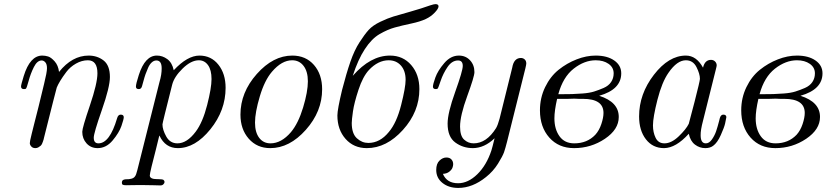

<svg xmlns="http://www.w3.org/2000/svg" viewBox="-20 -714 4047 940"><path d="M83 -291Q83 -298.8 96.2 -341.8Q127 -441.9 187 -441.9Q201.2 -441.9 215.6 -437.5Q230 -433.1 247.6 -413.6Q265.1 -394 269 -361.8Q333 -441.9 414.1 -441.9Q456.1 -441.9 487.1 -418Q518.1 -394 518.1 -336.9Q518.1 -288.1 478.5 -175Q439 -62 439 -40Q439 -12.2 461.9 -12.2Q517.1 -12.2 553.2 -134.8Q558.1 -152.8 570.8 -152.8Q585.9 -152.8 585.9 -140.1Q585.9 -130.4 574.5 -97.2Q563 -64 531.5 -26.4Q500 11.2 458 11.2Q424.8 11.2 403.8 -12Q382.8 -35.2 382.8 -68.8Q382.8 -87.9 419.9 -197Q457 -306.2 457 -355Q457 -418.9 410.2 -418.9Q380.4 -418.9 351.8 -402.6Q323.2 -386.2 304.7 -361.6Q286.1 -336.9 274.7 -317.9Q263.2 -298.8 257.8 -285.2Q253.9 -272.9 194.8 -37.1L193.8 -32.2Q191.9 -26.4 190.4 -21.7Q189 -17.1 186 -10.5Q183.1 -3.9 178.5 0Q173.8 3.9 167.5 7.6Q161.1 11.2 152.8 11.2Q140.6 11.2 133.3 3.2Q126 -4.9 126 -13.2Q126 -18.1 127.9 -27.6Q129.9 -37.1 135.5 -60.1Q141.1 -83 147.9 -109.6Q154.8 -136.2 168.5 -190.7Q182.1 -245.1 195.8 -303.2Q210 -360.4 210 -380.1Q210 -399.9 201.9 -408.9Q193.8 -418 184.1 -418Q162.1 -418 146 -386Q129.9 -354 120.4 -318.6Q110.8 -283.2 106.9 -279.8Q104 -277.8 97.2 -277.8Q83 -277.8 83 -291Z M576.7 181.2Q576.7 169.9 584 166.5Q591.3 163.1 600.8 163.6Q610.4 164.1 622.6 161.1Q634.8 158.2 640.6 149.9Q646.5 143.1 652.3 119.1L760.7 -312Q772 -350.1 771.5 -379.9Q771.5 -418 745.6 -418Q733.4 -418 722.9 -408.4Q712.4 -398.9 705.1 -382.1Q697.8 -365.2 692.6 -351.1Q687.5 -336.9 682.1 -316.4Q676.8 -295.9 675.3 -292Q671.4 -277.8 659.7 -277.8Q645.5 -277.8 645.5 -290Q645.5 -303.2 659.7 -347.2Q690.4 -442.4 748.5 -441.9Q775.4 -441.9 799.1 -424.6Q822.8 -407.2 830.6 -370.1Q897.5 -441.9 956.5 -441.9Q1013.7 -441.9 1049.1 -397.5Q1084.5 -353 1084.5 -284.2Q1084.5 -173.3 1010 -81.1Q935.5 11.2 850.6 11.2Q789.6 11.2 760.7 -49.8H759.8Q754.9 -26.9 742.7 20Q730.5 66.9 721.9 102.1Q713.4 137.2 713.4 145Q713.4 163.1 749.5 163.1H755.4Q775.4 163.1 780.8 167Q785.6 171.9 785.6 176.8Q785.6 182.6 780 188.2Q774.4 193.8 765.6 193.8Q760.7 193.8 732.2 192.9Q703.6 191.9 670.4 191.9Q650.4 191.9 627 192.4Q603.5 192.9 598.6 192.9Q585.4 192.9 581.1 190.4Q576.7 188 576.7 181.2ZM775.4 -105Q775.4 -79.1 793.9 -45.7Q812.5 -12.2 848.6 -12.2Q895.5 -12.2 938.5 -69.8Q972.7 -115.7 994.1 -199.5Q1015.6 -283.2 1015.6 -327.1Q1015.6 -371.1 998.5 -395Q981.4 -418.9 953.6 -418.9Q915.5 -418.9 874 -378.4Q832.5 -337.9 822.8 -298.8Q775.4 -111.8 775.4 -105Z M1157.2 -152.8Q1157.2 -261.7 1237.3 -351.8Q1317.4 -441.9 1411.1 -441.9Q1477.1 -441.9 1517.1 -396Q1557.1 -350.1 1557.1 -276.9Q1557.1 -168 1477.3 -78.4Q1397.5 11.2 1303.2 11.2Q1238.3 11.2 1197.8 -34.9Q1157.2 -81.1 1157.2 -152.8ZM1228.5 -113.8Q1228.5 -65.9 1249 -39.1Q1269.5 -12.2 1304.2 -12.2Q1357.4 -12.2 1404.3 -66.9Q1440.4 -109.9 1463.9 -187.5Q1487.3 -265.1 1487.3 -315.9Q1487.3 -363.8 1466.3 -391.4Q1445.3 -418.9 1410.2 -418.9Q1359.4 -418.9 1311.5 -362.8Q1275.4 -320.8 1252 -242.2Q1228.5 -163.6 1228.5 -113.8Z M1631.8 -148.9Q1631.8 -177.7 1654.8 -273.9Q1675.8 -355 1695.3 -411.4Q1714.8 -467.8 1740 -506.8Q1765.1 -545.9 1785.2 -567.9Q1805.2 -589.8 1842 -607.4Q1878.9 -625 1906 -633.1Q1933.1 -641.1 1989 -657Q2044.9 -672.9 2086.9 -688Q2105 -693.8 2111.8 -693.8Q2127 -693.8 2127 -682.9Q2127 -671.9 2108.4 -652.3Q2089.8 -632.8 2064.9 -621.1Q2037.1 -607.9 1991.9 -598.4Q1946.8 -588.9 1912.4 -579.3Q1877.9 -569.8 1838.9 -547.4Q1799.8 -524.9 1766.4 -473.9Q1732.9 -422.9 1707 -342.8Q1793.9 -441.9 1889.2 -441.9Q1953.1 -441.9 1993.2 -395.5Q2033.2 -349.1 2033.2 -277.8Q2033.2 -167 1952.6 -77.9Q1872.1 11.2 1775.9 11.2Q1711.9 11.2 1671.9 -33.9Q1631.8 -79.1 1631.8 -148.9ZM1702.1 -111.8Q1702.1 -60.1 1727.1 -37.1Q1752 -14.2 1783.2 -14.2Q1840.3 -14.2 1883.8 -67.9Q1921.9 -112.8 1943.8 -199.5Q1965.8 -286.1 1965.8 -323.2Q1965.8 -367.2 1942.9 -393.1Q1919.9 -418.9 1882.8 -418.9Q1831.1 -418.9 1786.1 -371.1Q1756.3 -338.9 1735.1 -274.4Q1713.9 -210 1708 -168.5Q1702.1 -127 1702.1 -111.8Z M2226.6 -441.9Q2259.8 -441.9 2281.2 -418.9Q2302.7 -396 2302.7 -360.8Q2302.7 -339.8 2267.6 -243.9Q2232.4 -147.9 2232.4 -94.2Q2232.4 -48.3 2252.4 -30.3Q2272.5 -12.2 2298.8 -12.2Q2361.8 -12.2 2408.7 -86.9Q2417.5 -102.1 2425.8 -132.8L2487.8 -382.8Q2495.6 -429.7 2529.8 -430.2Q2541 -430.2 2548.8 -423.1Q2556.6 -416 2556.6 -402.8Q2556.6 -397.9 2551.8 -377.9L2462.4 -20Q2454.6 10.7 2448 30.3Q2441.4 49.8 2418 87.4Q2394.5 125 2359.4 152.8Q2293.5 206.1 2223.6 206.1Q2176.8 206.1 2146.2 181.6Q2115.7 157.2 2115.7 118.2Q2115.7 87.4 2131.6 72.3Q2147.5 57.1 2165.5 57.1Q2181.6 57.1 2190.2 66.7Q2198.7 76.2 2198.7 89.8Q2198.7 97.7 2195.1 107.4Q2191.4 117.2 2179.4 126.7Q2167.5 136.2 2148.4 137.2Q2167.5 183.1 2222.7 183.1Q2271.5 183.1 2316.7 139.2Q2361.8 95.2 2385.7 22.9Q2390.6 7.8 2401.4 -37.1Q2351.6 10.7 2295.4 11.2Q2246.6 11.2 2209 -16.4Q2171.4 -43.9 2171.4 -108.9Q2171.4 -160.6 2208.5 -263.9Q2245.6 -367.2 2245.6 -391.1Q2245.6 -418 2222.7 -418Q2192.9 -418 2171.1 -386Q2149.4 -354 2137.5 -318.6Q2125.5 -283.2 2123.5 -280.8Q2118.7 -277.8 2113.8 -277.8Q2099.6 -277.8 2099.6 -289.8Q2099.6 -301.8 2111.6 -335Q2123.5 -368.2 2155 -405Q2186.5 -441.9 2226.6 -441.9Z M2623.5 -173.8Q2623.5 -234.9 2648.9 -287.4Q2674.3 -339.8 2714.8 -372.3Q2755.4 -404.8 2803 -423.3Q2850.6 -441.9 2896.5 -441.9Q2952.6 -441.9 2987.1 -418Q3021.5 -394 3021.5 -355Q3021.5 -275.9 2913.6 -245.1Q3009.8 -214.4 3009.3 -141.1Q3009.3 -80.1 2941.4 -34.4Q2873.5 11.2 2790.5 11.2Q2715.3 11.2 2669.4 -40.3Q2623.5 -91.8 2623.5 -173.8ZM2694.3 -134.8Q2694.3 -81.5 2719.2 -46.9Q2744.1 -12.2 2791.5 -12.2Q2854.5 -12.2 2894.5 -54.2Q2913.6 -75.2 2924.1 -106.7Q2934.6 -138.2 2934.6 -161.1Q2934.6 -230 2834.5 -230H2814.5L2791.5 -231L2759.3 -230H2707.5Q2694.3 -171.9 2694.3 -134.8ZM2713.4 -252.9H2735.4Q2763.2 -252.9 2780.8 -253.4Q2798.3 -253.9 2832.3 -256.3Q2866.2 -258.8 2888.7 -265.9Q2911.1 -272.9 2935.3 -283.4Q2959.5 -293.9 2971.9 -312.5Q2984.4 -331.1 2984.4 -355Q2984.4 -383.8 2959.5 -401.4Q2934.6 -418.9 2896.5 -418.9Q2841.3 -418.9 2788.8 -377.9Q2736.3 -336.9 2713.4 -252.9Z M3108.9 -144Q3108.9 -253.9 3181.4 -347.9Q3253.9 -441.9 3337.9 -441.9Q3389.6 -441.9 3421.9 -382.8Q3430.7 -420.9 3460.9 -420.9Q3473.1 -420.9 3481 -412.8Q3488.8 -404.8 3488.8 -394Q3488.8 -390.1 3484.9 -375L3421.9 -123Q3409.7 -77.1 3410.2 -51.8Q3410.2 -11.7 3436 -12.2Q3452.1 -12.2 3465.6 -31.5Q3479 -50.8 3486.1 -71.8Q3493.2 -92.8 3501 -123Q3502.9 -130.9 3503.9 -134.8Q3508.8 -152.8 3521 -152.8Q3536.1 -152.8 3536.1 -140.1Q3534.2 -127.9 3530 -109.4Q3525.9 -90.8 3509 -53Q3492.2 -15.1 3471.2 0Q3456.1 11.2 3433.1 11.2Q3405.3 11.2 3382.6 -5.9Q3359.9 -22.9 3352.1 -59.1Q3289.1 10.7 3231 11.2Q3175.8 11.2 3142.3 -32Q3108.9 -75.2 3108.9 -144ZM3176.8 -100.1Q3176.8 -65.9 3189.9 -39.1Q3203.1 -12.2 3232.9 -12.2Q3267.1 -12.2 3303 -46.6Q3338.9 -81.1 3352.1 -107.9Q3354 -112.8 3380.4 -215.3Q3406.7 -317.9 3406.7 -328.1Q3406.7 -352.1 3389.9 -385.5Q3373 -418.9 3337.9 -418.9Q3294.9 -418.9 3252.9 -357.9Q3220.7 -312 3198.7 -225.6Q3176.8 -139.2 3176.8 -100.1Z M3608.9 -173.8Q3608.9 -234.9 3634.3 -287.4Q3659.7 -339.8 3700.2 -372.3Q3740.7 -404.8 3788.3 -423.3Q3835.9 -441.9 3881.8 -441.9Q3938 -441.9 3972.4 -418Q4006.8 -394 4006.8 -355Q4006.8 -275.9 3898.9 -245.1Q3995.1 -214.4 3994.6 -141.1Q3994.6 -80.1 3926.8 -34.4Q3858.9 11.2 3775.9 11.2Q3700.7 11.2 3654.8 -40.3Q3608.9 -91.8 3608.9 -173.8ZM3679.7 -134.8Q3679.7 -81.5 3704.6 -46.9Q3729.5 -12.2 3776.9 -12.2Q3839.8 -12.2 3879.9 -54.2Q3898.9 -75.2 3909.4 -106.7Q3919.9 -138.2 3919.9 -161.1Q3919.9 -230 3819.8 -230H3799.8L3776.9 -231L3744.6 -230H3692.9Q3679.7 -171.9 3679.7 -134.8ZM3698.7 -252.9H3720.7Q3748.5 -252.9 3766.1 -253.4Q3783.7 -253.9 3817.6 -256.3Q3851.6 -258.8 3874 -265.9Q3896.5 -272.9 3920.7 -283.4Q3944.8 -293.9 3957.3 -312.5Q3969.7 -331.1 3969.7 -355Q3969.7 -383.8 3944.8 -401.4Q3919.9 -418.9 3881.8 -418.9Q3826.7 -418.9 3774.2 -377.9Q3721.7 -336.9 3698.7 -252.9Z"/></svg>

Font: CMU Classical Serif
Style: Italic
Weight: 500
Italic angle: -14.04°
Version: Version 0.7.0